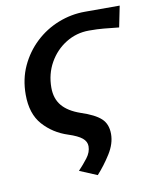

<svg xmlns="http://www.w3.org/2000/svg" viewBox="-78 -551 639 798"><g transform="rotate(-10 241.0 -152.0)"><path d="M270 187 196 156Q217 134 235 110.5Q253 87 253 62Q253 42 235.5 27.5Q218 13 178 0Q116 -20 74.5 -66.5Q33 -113 33 -194Q33 -260 58 -314Q83 -368 125.5 -408Q168 -448 222.5 -469.5Q277 -491 335 -491H482L464 -402Q425 -406 400 -408.5Q375 -411 338 -411Q285 -411 240.5 -383.5Q196 -356 169.5 -309Q143 -262 143 -204Q143 -158 168 -128Q193 -98 245 -80Q303 -61 328.5 -37.5Q354 -14 354 28Q354 69 327.5 111Q301 153 270 187Z"/></g></svg>

Font: Source Sans 3 Semibold
Style: Italic
Weight: 600
Italic angle: -11°
Designer: Paul D. Hunt
Foundry: Adobe
Version: Version 3.052;hotconv 1.1.0;makeotfexe 2.6.0